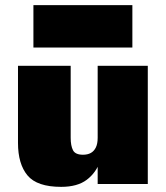

<svg xmlns="http://www.w3.org/2000/svg" viewBox="-20 -716 645 747"><path d="M360 0H555V-460H360ZM255 -180V-460H50V-160Q50 -78 87 -33.5Q124 11 218 11Q281 11 317.5 -16.5Q354 -44 370 -90Q386 -136 386 -190L360 -180Q360 -157 353 -142.5Q346 -128 333.5 -121Q321 -114 303 -114Q273 -114 264 -131.5Q255 -149 255 -180ZM110 -531H495V-696H110Z"/></svg>

Font: Jost Black
Style: Regular
Weight: 900
Version: Version 3.710